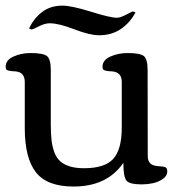

<svg xmlns="http://www.w3.org/2000/svg" viewBox="-20 -663 656 696"><path d="M206.5 -642.6Q238.8 -642.6 309.6 -620.6Q380.4 -598.6 403.8 -598.6Q416 -598.6 437.5 -609.9Q459 -621.1 461.4 -621.6L471.2 -618.2Q452.1 -581.5 418.7 -558.3Q385.3 -535.2 339.4 -535.2Q305.2 -535.2 249 -556.9Q192.9 -578.6 160.2 -578.6Q142.6 -578.6 121.8 -567.9Q101.1 -557.1 94.7 -556.2L85.4 -559.6Q102.5 -596.7 132.8 -619.6Q163.1 -642.6 206.5 -642.6ZM164.1 -211.4Q164.1 -177.2 167 -153.3Q169.9 -129.4 177.7 -109.4Q185.5 -89.4 199.2 -77.6Q212.9 -65.9 233.9 -59.6Q254.9 -53.2 284.7 -53.2Q359.9 -53.2 390.6 -87.2Q421.4 -121.1 421.4 -200.7V-365.7Q421.4 -401.9 385.7 -404.3Q375 -404.8 371.3 -405.3Q367.7 -405.8 361.6 -407.2Q355.5 -408.7 353.5 -411.9Q351.6 -415 351.6 -420.9Q351.6 -445.3 380.1 -458Q408.7 -470.7 442.4 -470.7Q487.3 -470.7 501.2 -460Q515.1 -449.2 515.1 -409.2L515.6 -96.7Q515.6 -63.5 550.8 -61Q575.7 -59.6 580.6 -56.2Q586.4 -52.2 586.4 -42Q586.4 -25.4 570.1 -14.2Q553.7 -2.9 533.9 1.2Q514.2 5.4 494.1 5.4Q449.2 5.4 438.2 -8.5Q427.2 -22.5 427.2 -72.8Q368.2 13.2 246.6 13.2Q150.4 13.2 110.1 -38.6Q69.8 -90.3 69.8 -198.2V-365.7Q69.8 -401.9 35.2 -404.3Q24.4 -404.8 20.5 -405.3Q16.6 -405.8 10.5 -407.2Q4.4 -408.7 2.4 -411.9Q0.5 -415 0.5 -420.9Q0.5 -445.3 28.8 -458Q57.1 -470.7 90.8 -470.7Q135.7 -470.7 149.9 -460Q164.1 -449.2 164.1 -409.2Z"/></svg>

Font: Corben
Style: Regular
Weight: 400
Designer: vernon adams
Foundry: vernon adams
Version: Version 1.100